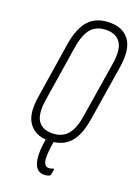

<svg xmlns="http://www.w3.org/2000/svg" viewBox="-157 -728 704 971"><g transform="rotate(20 195.0 -242.5)"><path d="M208 176Q167 176 154.5 128Q142 80 160 -13Q161 -16 164 -17.5Q167 -19 169 -19L197 -17Q202 -17 201 -11Q187 67 191 101.5Q195 136 220 136Q226 136 231.5 134.5Q237 133 241 131Q245 130 247 131.5Q249 133 248 137L243 163Q242 168 236 171Q231 173 224 174.5Q217 176 208 176ZM169 6Q100 6 66 -41.5Q32 -89 48 -185L95 -486Q110 -576 149.5 -618.5Q189 -661 262 -661Q332 -661 366 -614Q400 -567 385 -469L337 -169Q323 -79 283 -36.5Q243 6 169 6ZM174 -35Q227 -35 256 -67.5Q285 -100 296 -169L344 -469Q357 -549 333.5 -584.5Q310 -620 258 -620Q205 -620 176.5 -588Q148 -556 136 -484L89 -186Q76 -106 99 -70.5Q122 -35 174 -35Z"/></g></svg>

Font: Sofia Sans Extra Condensed Light
Style: Italic
Weight: 300
Italic angle: -9°
Version: Version 4.100